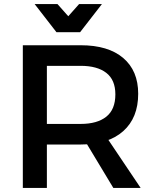

<svg xmlns="http://www.w3.org/2000/svg" viewBox="-20 -922 763 942"><path d="M376 -700Q511 -700 584.5 -637.5Q658 -575 658 -462Q658 -344 584.5 -278.5Q511 -213 376 -213H210V0H92V-700ZM376 -314Q457 -314 501.5 -349.5Q546 -385 546 -459Q546 -530 501.5 -564.5Q457 -599 376 -599H210V-314ZM380 -259H496L670 0H536ZM373 -764H257L150 -902H262L349 -804H281L368 -902H480Z"/></svg>

Font: Alexandria
Style: Regular
Weight: 400
Designer: Mohamed Gaber
Foundry: Kief Type Foundry
Version: Version 5.100